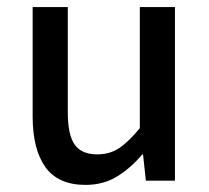

<svg xmlns="http://www.w3.org/2000/svg" viewBox="-20 -509 590 541"><path d="M221 12Q144 12 108 -38Q72 -88 72 -181V-489H171V-193Q171 -129 190.5 -101.5Q210 -74 254 -74Q289 -74 315.5 -91.5Q342 -109 374 -148V-489H473V0H391L383 -74H381Q348 -35 309.5 -11.5Q271 12 221 12Z"/></svg>

Font: Source Sans 3 ExtraLight Medium
Style: Regular
Weight: 500
Version: Version 3.052;hotconv 1.1.0;makeotfexe 2.6.0